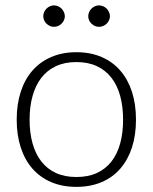

<svg xmlns="http://www.w3.org/2000/svg" viewBox="-20 -704 581 730"><path d="M270.5 -505.5Q324 -505.5 366.2 -487.2Q408.5 -469 437.5 -435.5Q466.5 -402 481.8 -354.8Q497 -307.5 497 -249Q497 -190.5 481.8 -143.5Q466.5 -96.5 437.5 -63Q408.5 -29.5 366.2 -11.5Q324 6.5 270.5 6.5Q217 6.5 174.8 -11.5Q132.5 -29.5 103.2 -63Q74 -96.5 58.8 -143.5Q43.5 -190.5 43.5 -249Q43.5 -307.5 58.8 -354.8Q74 -402 103.2 -435.5Q132.5 -469 174.8 -487.2Q217 -505.5 270.5 -505.5ZM270.5 -31Q315 -31 348.2 -46.2Q381.5 -61.5 403.8 -90Q426 -118.5 437 -158.8Q448 -199 448 -249Q448 -298.5 437 -339Q426 -379.5 403.8 -408.2Q381.5 -437 348.2 -452.5Q315 -468 270.5 -468Q226 -468 192.8 -452.5Q159.5 -437 137.2 -408.2Q115 -379.5 103.8 -339Q92.5 -298.5 92.5 -249Q92.5 -199 103.8 -158.8Q115 -118.5 137.2 -90Q159.5 -61.5 192.8 -46.2Q226 -31 270.5 -31ZM226.5 -642Q226.5 -634 223 -626.8Q219.5 -619.5 214 -614Q208.5 -608.5 200.8 -605.2Q193 -602 185 -602Q177 -602 169.8 -605.2Q162.5 -608.5 156.8 -614Q151 -619.5 147.8 -626.8Q144.5 -634 144.5 -642Q144.5 -650.5 147.8 -658Q151 -665.5 156.8 -671.2Q162.5 -677 169.8 -680.2Q177 -683.5 185 -683.5Q193 -683.5 200.8 -680.2Q208.5 -677 214 -671.2Q219.5 -665.5 223 -658Q226.5 -650.5 226.5 -642ZM398 -642Q398 -634 394.5 -626.8Q391 -619.5 385.5 -614Q380 -608.5 372.2 -605.2Q364.5 -602 356.5 -602Q348 -602 340.8 -605.2Q333.5 -608.5 327.8 -614Q322 -619.5 318.8 -626.8Q315.5 -634 315.5 -642Q315.5 -650.5 318.8 -658Q322 -665.5 327.8 -671.2Q333.5 -677 340.8 -680.2Q348 -683.5 356.5 -683.5Q364.5 -683.5 372.2 -680.2Q380 -677 385.5 -671.2Q391 -665.5 394.5 -658Q398 -650.5 398 -642Z"/></svg>

Font: Lato TR Light
Style: Regular
Weight: 300
Designer: Lukasz Dziedzic
Foundry: Lukasz Dziedzic
Version: Version 1.104 2013